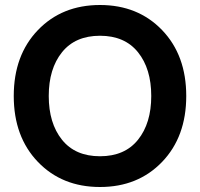

<svg xmlns="http://www.w3.org/2000/svg" viewBox="-20 -734 800 768"><path d="M628.5 -86.5Q532 14 380 14Q228 14 131.5 -86.5Q35 -187 35 -350Q35 -513 131.5 -613.5Q228 -714 380 -714Q532 -714 628.5 -613.5Q725 -513 725 -350Q725 -187 628.5 -86.5ZM532 -525Q479 -591 380 -591Q281 -591 228 -525Q175 -459 175 -350Q175 -241 228 -175Q281 -109 380 -109Q479 -109 532 -175Q585 -241 585 -350Q585 -459 532 -525Z"/></svg>

Font: Cabin
Style: Bold
Weight: 700
Designer: Pablo Impallari
Foundry: Pablo Impallari. www.impallari.com Igino Marini. www.ikern.com
Version: Version 1.005